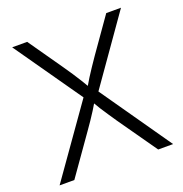

<svg xmlns="http://www.w3.org/2000/svg" viewBox="-131 -843 910 957"><g transform="rotate(-20 324.5 -364.0)"><path d="M23.4 0 303.2 -396.5V-346.2L36.6 -727.5H116.2L241.2 -548.3Q260.3 -521 274.9 -498.8Q289.6 -476.6 303.2 -454.6Q316.9 -432.6 332 -406.7H318.4Q333.5 -432.6 347.2 -454.6Q360.8 -476.6 376 -498.8Q391.1 -521 409.7 -548.3L535.6 -727.5H613.8L347.7 -348.6V-398.9L625.5 0H546.4L402.8 -204.6Q386.2 -229.5 371.8 -250.5Q357.4 -271.5 344.2 -292.5Q331.1 -313.5 316.4 -338.9H333Q318.8 -314.5 305.4 -293.2Q292 -272 277.6 -250.7Q263.2 -229.5 245.6 -204.6L101.6 0Z"/></g></svg>

Font: Inter 20pt Light
Style: Regular
Weight: 300
Version: Version 4.001;git-66647c0bb